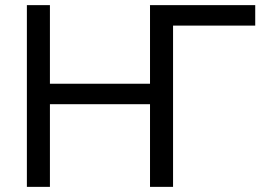

<svg xmlns="http://www.w3.org/2000/svg" viewBox="-20 -730 1042 750"><path d="M656 -630V0H566V-323H175V0H85V-710H175V-403H566V-709L565 -710H977V-630Z"/></svg>

Font: Rising Sun
Style: Regular
Weight: 400
Designer: Matt McInerney, Pablo Impallari, Rodrigo Fuenzalida (Raleway font), Stephen Hutchings (Greek), Cristiano Sobral (main ch
Foundry: The Rising Sun Project Authors
Version: Version 4.327; ttfautohint (v1.8.4.7-5d5b-dirty)